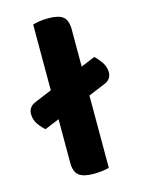

<svg xmlns="http://www.w3.org/2000/svg" viewBox="-104 -722 583 790"><g transform="rotate(-15 187.0 -326.5)"><path d="M332 -338 52 -222Q40 -231 25 -251.5Q10 -272 10 -297Q10 -328 42 -341L322 -457Q334 -447 349 -426Q364 -405 364 -381Q364 -366 356 -355Q348 -344 332 -338ZM114 -264 262 -261V-1Q252 2 234.5 4.5Q217 7 195 7Q153 7 133.5 -8Q114 -23 114 -62ZM262 -184 114 -187V-651Q123 -654 141 -657Q159 -660 180 -660Q224 -660 243 -645Q262 -630 262 -590Z"/></g></svg>

Font: Baloo Bhaijaan 2
Style: Bold
Weight: 700
Designer: Sanskriti Dholi, Noopur Datye and Ek Type
Foundry: Ek Type
Version: Version 1.701